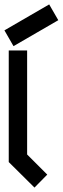

<svg xmlns="http://www.w3.org/2000/svg" viewBox="-20 -848 283 867"><path d="M135.7 -1Q96.7 -39.1 19.5 -116.2V-620.1H102.5V-150.4L193.4 -59.6Q174.8 -40 135.7 -1ZM0 -710.9 202.1 -828.1Q215.8 -803.7 243.2 -756.8L41 -639.6Q27.3 -664.1 0 -710.9Z"/></svg>

Font: mr_KirucoupageG
Style: Regular
Weight: 400
Designer: Jan Henkel
Version: Version 1.00 May 25, 2020, initial release